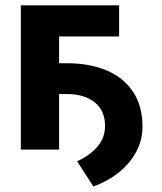

<svg xmlns="http://www.w3.org/2000/svg" viewBox="-20 -550 595 706"><path d="M418 -416H197.3V-317.4H227.5Q309.6 -317.4 372.1 -291Q434.6 -264.6 469.2 -212.4Q503.9 -160.2 503.9 -85Q504.4 -39.1 483.2 3.7Q461.9 46.4 420.9 80.8Q379.9 115.2 323.2 135.7L263.7 43Q310.1 22 338.1 -10.5Q366.2 -43 366.2 -86.9Q366.2 -143.6 328.1 -173.8Q290 -204.1 227.5 -204.1H197.3V0H56.6V-530.3H418Z"/></svg>

Font: Pretendard GOV
Style: Bold
Weight: 700
Designer: Base glyphs from Inter by Rasmus Andersson; Hangeul glyphs from Noto Sans CJK(Source Han Sans) by Jang Soo-young and Kan
Foundry: Kil Hyung-jin
Version: Version 1.309